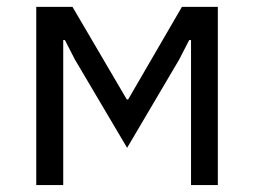

<svg xmlns="http://www.w3.org/2000/svg" viewBox="-20 -536 736 556"><path d="M85 -516.1V0H163.1V-419.9H168L196.8 -363.8L348.1 -107.9L499 -363.8L527.8 -419.9H533.2V0H610.8V-516.1H506.8L351.1 -248H347.2L189.9 -516.1Z"/></svg>

Font: Plexus Sans
Style: Regular
Weight: 400
Version: Version 2.001;PS 002.001;hotconv 1.0.70;makeotf.lib2.5.58329